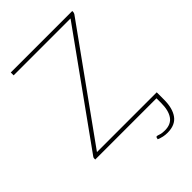

<svg xmlns="http://www.w3.org/2000/svg" viewBox="-254 -814 1113 1113"><g transform="rotate(-45 302.0 -258.0)"><path d="M566 -23.5V36.5Q566 107.5 537 147.2Q508 187 445 187Q426.5 187 410.5 183.5Q394.5 180 377.5 173L380 163Q381 158.5 383.2 157.5Q385.5 156.5 387.5 156.5Q391.5 156.5 405.8 161.5Q420 166.5 443.5 166.5Q494 166.5 517.2 133Q540.5 99.5 540.5 38.5V0H38.5V-8.5Q38.5 -12.5 39.5 -15.2Q40.5 -18 43 -21L515.5 -679.5H49V-703H553V-695Q553 -688.5 548 -680.5L76 -23.5Z"/></g></svg>

Font: Lato 2
Style: Regular
Weight: 200
Designer: Lukasz Dziedzic with Adam Twardoch and Botio Nikoltchev
Foundry: tyPoland Lukasz Dziedzic
Version: Version 2.015; 2015-08-06; http://www.latofonts.com/